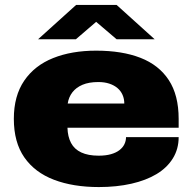

<svg xmlns="http://www.w3.org/2000/svg" viewBox="-20 -745 779 777"><path d="M380 12Q276 12 198.5 -17.5Q121 -47 78.5 -108Q36 -169 36 -264Q36 -357 78 -418.5Q120 -480 195 -510Q270 -540 369 -540Q474 -540 548.5 -511Q623 -482 663 -421Q703 -360 703 -264V-228H253Q254 -192 267.5 -166.5Q281 -141 309 -128Q337 -115 379 -115Q408 -115 429 -121Q450 -127 463.5 -137.5Q477 -148 483.5 -161.5Q490 -175 490 -190H703Q703 -142 679.5 -104Q656 -66 613.5 -40.5Q571 -15 511.5 -1.5Q452 12 380 12ZM254 -326H483Q483 -345 476 -361Q469 -377 455.5 -388.5Q442 -400 422.5 -406.5Q403 -413 378 -413Q340 -413 314 -402Q288 -391 273 -371.5Q258 -352 254 -326ZM134 -586 288 -725H452L606 -586H452L337 -684H401L287 -586Z"/></svg>

Font: Archivo SemiExpanded Black
Style: Regular
Weight: 900
Width: 6
Designer: Hector Gatti
Foundry: Omnibus-Type
Version: Version 2.001